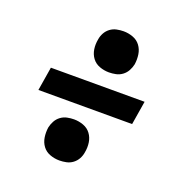

<svg xmlns="http://www.w3.org/2000/svg" viewBox="-106 -713 712 747"><g transform="rotate(20 250.0 -340.0)"><path d="M282 -449Q262 -449 243 -456Q224 -463 212.5 -478.5Q201 -494 198 -514Q195 -534 199 -555Q201 -569 208 -582Q215 -595 227 -604Q239 -613 253.5 -616Q268 -619 282 -619Q302 -619 321 -612Q340 -605 351.5 -589.5Q363 -574 366 -554Q369 -534 366 -513Q363 -499 356 -486Q349 -473 337 -464Q325 -455 310.5 -452Q296 -449 282 -449ZM48 -291 64 -389H452L436 -291ZM218 -61Q198 -61 179 -68Q160 -75 148.5 -90.5Q137 -106 134 -126Q131 -146 134 -167Q137 -181 144 -194Q151 -207 163 -216Q175 -225 189.5 -228Q204 -231 218 -231Q238 -231 257 -224Q276 -217 287.5 -201.5Q299 -186 302 -166Q305 -146 301 -125Q299 -111 292 -98Q285 -85 273 -76Q261 -67 246.5 -64Q232 -61 218 -61Z"/></g></svg>

Font: Iosevka Term Curly Hv Obl
Style: Regular
Weight: 900
Italic angle: -9°
Designer: Belleve Invis
Foundry: Belleve Invis
Version: Version 32.3.0